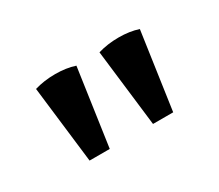

<svg xmlns="http://www.w3.org/2000/svg" viewBox="-49 -822 394 346"><g transform="rotate(-30 148.0 -649.0)"><path d="M172 -726 191 -566H233L256 -726Q238 -732 215 -732Q192 -732 172 -726ZM40 -726 59 -566H101L124 -726Q106 -732 83 -732Q60 -732 40 -726Z"/></g></svg>

Font: Arima Thin Medium
Style: Regular
Weight: 500
Version: Version 1.100